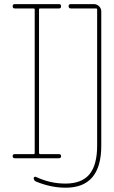

<svg xmlns="http://www.w3.org/2000/svg" viewBox="-20 -750 540 910"><path d="M290 120.1Q367.2 120.1 403.8 76.2Q440.4 32.2 440.4 -59.6V-705.1Q440.4 -710 434.6 -710H315.4Q305.7 -710 305.2 -720.2Q304.7 -730.5 315.4 -730.5H424.8Q439.5 -730.5 449.7 -720.2Q460 -710 460 -695.3V-59.6Q460 140.6 290 139.6Q221.7 139.6 150.4 110.4Q140.6 105.5 139.6 94.7Q139.6 90.8 143.1 88.9Q146.5 86.9 149.4 87.9Q216.8 120.1 290 120.1ZM139.6 -19.5Q144.5 -19.5 144.5 -25.4V-705.1Q144.5 -710 139.6 -710H49.8Q40 -710 40 -720.2Q40 -730.5 49.8 -730.5H259.8Q269.5 -730.5 269.5 -720.2Q269.5 -710 259.8 -710H169.9Q165 -710 165 -705.1V-25.4Q165 -20.5 169.9 -19.5H259.8Q269.5 -19.5 269.5 -9.8Q269.5 0 259.8 0H49.8Q40 0 40 -9.8Q40 -19.5 49.8 -19.5Z"/></svg>

Font: Rounded-L Mgen+ 2m thin
Style: Regular
Weight: 100
Designer: [Source Han Sans]
Ryoko NISHIZUKA  (kana & ideographs); Paul D. Hunt (Latin, Greek & Cyrillic); Wenlong ZHANG  (bopomofo
Version: Version 1.059.20150602